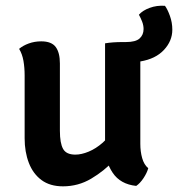

<svg xmlns="http://www.w3.org/2000/svg" viewBox="-20 -649 628 678"><path d="M67 -382.5Q67 -410 62.8 -434.2Q58.5 -458.5 47.5 -476.5Q61 -488 81.5 -495.5Q102 -503 125.5 -503Q162 -503 176.8 -483Q191.5 -463 191.5 -425V-187Q191.5 -143.5 202.8 -123.2Q214 -103 246 -103Q267.5 -103 293 -113.5Q318.5 -124 342.5 -145Q366.5 -166 382 -196V-82Q348 -45.5 302.2 -18.2Q256.5 9 202.5 9Q156.5 9 126.5 -13.2Q96.5 -35.5 81.8 -74Q67 -112.5 67 -160.5ZM351 -132.5V-496Q377.5 -500.5 413 -500.5H424.5Q459 -500.5 473 -513.2Q487 -526 487 -546.5Q487 -559.5 481.8 -573Q476.5 -586.5 470.5 -597Q483.5 -612 508.5 -621.2Q533.5 -630.5 562.5 -628.5Q571.5 -616.5 580 -593Q588.5 -569.5 588.5 -544Q588.5 -504.5 559 -472.8Q529.5 -441 475.5 -432V-141Q475.5 -114 482 -90.8Q488.5 -67.5 503.5 -55Q499 -38.5 486.8 -20Q474.5 -1.5 461 7.5Q405 1.5 378 -38.8Q351 -79 351 -132.5Z"/></svg>

Font: Signika Negative Light SemiBold
Style: Regular
Weight: 600
Version: Version 2.001